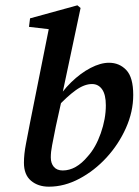

<svg xmlns="http://www.w3.org/2000/svg" viewBox="-20 -690 521 722"><path d="M164 12Q123 12 96.5 -10.5Q70 -33 70 -78Q70 -110 77.5 -148.5Q85 -187 93 -229L167 -599L200 -576L89 -589L93 -621L271 -670L283 -660L213 -330V-319L190 -215Q181 -169 176 -144Q171 -119 171 -98Q171 -76 182.5 -62.5Q194 -49 216 -49Q266 -49 310 -102Q340 -135 359 -189Q378 -243 378 -294Q378 -334 364 -354Q350 -374 326 -374Q297 -374 264.5 -350.5Q232 -327 194 -286L185 -299Q212 -346 247.5 -380.5Q283 -415 320.5 -434.5Q358 -454 390 -454Q429 -454 455 -426.5Q481 -399 481 -333Q481 -270 453.5 -208.5Q426 -147 380.5 -97.5Q335 -48 278.5 -18Q222 12 164 12Z"/></svg>

Font: Lisu Bosa ExtraBold
Style: Italic
Weight: 800
Italic angle: -19°
Designer: David Morse, Annie Olsen, Victor Gaultney, Frank Grießhammer (Latin)
Foundry: SIL International
Version: Version 2.000